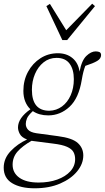

<svg xmlns="http://www.w3.org/2000/svg" viewBox="-39 -772 565 1035"><path d="M227 -175Q265 -176 295 -198Q325 -220 342 -258.5Q359 -297 359 -345Q359 -398 336 -429Q313 -460 266 -460Q226 -460 196 -436Q166 -412 149.5 -373Q133 -334 133 -288Q133 -175 227 -175ZM87 -282Q87 -339 112 -385Q137 -431 179 -458Q221 -485 273 -485Q320 -485 351.5 -459Q383 -433 390 -386Q401 -446 426.5 -470.5Q452 -495 477 -495Q490 -495 500 -490Q506 -484 506 -476Q506 -456 485 -443.5Q464 -431 421 -417Q415 -402 410.5 -384.5Q406 -367 402 -343Q386 -243 336 -196.5Q286 -150 221 -150Q172 -150 138 -173Q113 -150 106.5 -134Q100 -118 100 -104Q100 -86 112.5 -72.5Q125 -59 156 -54L274 -38Q351 -28 380.5 -1Q410 26 410 66Q410 111 377 151.5Q344 192 285 217.5Q226 243 148 243Q72 243 26.5 215.5Q-19 188 -19 132Q-19 82 18.5 42.5Q56 3 107 -20Q78 -31 68 -49.5Q58 -68 58 -85Q58 -136 125 -183Q107 -200 97 -225Q87 -250 87 -282ZM29 116Q29 160 65.5 186Q102 212 169 212Q225 212 269.5 196Q314 180 340 151.5Q366 123 366 86Q366 64 357 47.5Q348 31 322.5 19.5Q297 8 247 2L138 -12Q137 -12 135 -12.5Q133 -13 131 -13Q82 15 55.5 45Q29 75 29 116ZM230 -751 318 -609 458 -752 473 -739 323 -556H297L211 -739Z"/></svg>

Font: Source Serif Pro Light
Style: Italic
Weight: 300
Italic angle: -12°
Designer: Frank Grießhammer
Foundry: Adobe Systems Incorporated
Version: Version 3.001;hotconv 1.0.111;makeotfexe 2.5.65597